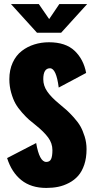

<svg xmlns="http://www.w3.org/2000/svg" viewBox="-20 -914 490 945"><path d="M409 -894 281 -753H162L34 -894H171L222 -820L272 -894ZM208 11Q133 11 85 -27.5Q37 -66 15 -136L158 -210Q174 -117 207.5 -117Q225 -117 231.5 -131.2Q238 -145.5 238 -175Q238 -209 216.8 -237.5Q195.5 -266 157.5 -296.5Q136 -313.5 122.5 -325.2Q109 -337 88.5 -360Q68 -383 56 -404.5Q44 -426 35 -457.8Q26 -489.5 26 -524Q26 -570 42.5 -605.8Q59 -641.5 86.8 -663Q114.5 -684.5 148.8 -695.2Q183 -706 221 -706Q303 -706 347.2 -664Q391.5 -622 404 -555L269 -483Q257 -578 226 -578Q193 -578 193 -524Q193 -492.5 211.8 -464.8Q230.5 -437 268.5 -405.5Q293 -385 307 -372.8Q321 -360.5 342.5 -336.8Q364 -313 375.8 -292.2Q387.5 -271.5 396.8 -241.8Q406 -212 406 -180Q406 -137 394.8 -103.5Q383.5 -70 364.8 -48.8Q346 -27.5 319.8 -13.8Q293.5 0 266.2 5.5Q239 11 208 11Z"/></svg>

Font: League Mono Condensed ExtraBold
Style: Regular
Weight: 800
Width: 1
Designer: Tyler Finck
Foundry: The League of Moveable Type / Tyler Finck
Version: Version 2.210